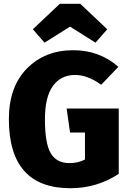

<svg xmlns="http://www.w3.org/2000/svg" viewBox="-20 -979 689 1017"><path d="M216 -753 154 -824 297 -959H405L548 -824L486 -753L351 -838ZM368 -713Q507 -713 607 -625L516 -530Q444 -582 378 -582Q303 -582 260.5 -524Q218 -466 218 -347Q218 -219 249 -167Q280 -115 348 -115Q393 -115 430 -134V-277H351L333 -404H609V-58Q493 18 353 18Q27 18 27 -348Q27 -519 122.5 -616Q218 -713 368 -713Z"/></svg>

Font: FiraGO ExtraBold
Style: Regular
Weight: 800
Designer: bBox Type
Foundry: bBox Type GmbH
Version: Version 1.001;PS 001.001;hotconv 1.0.88;makeotf.lib2.5.64775